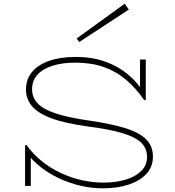

<svg xmlns="http://www.w3.org/2000/svg" viewBox="-20 -1009 949 1042"><path d="M540 13Q475 13 413 -2Q351 -17 296 -43.5Q241 -70 197.5 -105Q154 -140 125 -180L147 -174V0H116V-220L124 -222Q159 -173 206 -135Q253 -97 308 -71Q363 -45 422.5 -31.5Q482 -18 541 -18Q608 -18 661.5 -34Q715 -50 746.5 -81Q778 -112 778 -158Q778 -192 760.5 -218Q743 -244 705 -263Q667 -282 607 -296.5Q547 -311 461 -322Q335 -339 260.5 -366.5Q186 -394 153.5 -433Q121 -472 121 -523Q121 -579 154 -618.5Q187 -658 247.5 -679Q308 -700 390 -700Q481 -700 551.5 -674.5Q622 -649 674 -605.5Q726 -562 761 -506L740 -509V-686H771V-467L763 -465Q717 -532 662.5 -577.5Q608 -623 541 -646Q474 -669 388 -669Q319 -669 266 -652.5Q213 -636 183.5 -604Q154 -572 154 -524Q154 -491 171 -464.5Q188 -438 224.5 -418Q261 -398 319.5 -382.5Q378 -367 462 -355Q585 -337 661.5 -313Q738 -289 774 -252Q810 -215 810 -158Q810 -104 775 -66Q740 -28 679 -7.5Q618 13 540 13ZM410 -781 396 -800 657 -989 679 -957Z"/></svg>

Font: BioRhyme SemiExpanded ExtraLight
Style: Regular
Weight: 250
Width: 6
Designer: Aoife Mooney
Foundry: Aoife Mooney Type
Version: Version 1.600;gftools[0.9.33]